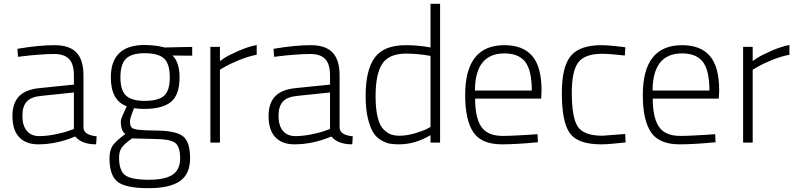

<svg xmlns="http://www.w3.org/2000/svg" viewBox="-20 -745 4161 1003"><path d="M416 -352V-76Q420 -39 485 -33L482 9Q407 9 373 -32Q276 9 180 9Q115 9 80 -28.5Q45 -66 45 -139Q45 -206 79.5 -242Q114 -278 189 -285L366 -303V-352Q366 -411 340.5 -437Q315 -463 263 -463Q231 -463 184 -459.5Q137 -456 106 -452L74 -448L71 -490Q182 -509 265 -509Q343 -509 379.5 -470.5Q416 -432 416 -352ZM366 -262 194 -244Q142 -239 119.5 -214Q97 -189 97 -140Q97 -89 120 -61.5Q143 -34 185 -34Q223 -34 268.5 -43Q314 -52 340 -62L366 -71Z M756 238Q636 238 594 204.5Q552 171 552 82Q552 38 570.5 13Q589 -12 635 -45Q611 -61 611 -112Q611 -119 619 -138.5Q627 -158 635 -174L642 -190Q559 -220 559 -341Q559 -510 736 -510Q759 -510 785.5 -507Q812 -504 827 -500L841 -497L984 -500V-454L881 -455Q918 -420 918 -341Q918 -250 873.5 -213Q829 -176 732 -176Q702 -176 680 -180Q659 -127 659 -114Q659 -89 666.5 -80Q674 -71 699.5 -67.5Q725 -64 790 -63Q894 -63 933.5 -35Q973 -7 973 82Q973 164 920 201Q867 238 756 238ZM786 -19 670 -22Q630 6 616 26Q602 46 602 79Q602 145 633 169.5Q664 194 757 194Q843 194 882 167.5Q921 141 921 83Q921 18 892.5 -0.5Q864 -19 786 -19ZM735 -218Q808 -218 837.5 -245Q867 -272 867 -341Q867 -411 837.5 -439Q808 -467 735 -467Q668 -467 638.5 -438.5Q609 -410 609 -341Q609 -273 638.5 -245.5Q668 -218 735 -218Z M1079 0V-500H1129V-426Q1139 -433 1156.5 -444.5Q1174 -456 1224.5 -478.5Q1275 -501 1321 -510V-459Q1278 -451 1230 -431.5Q1182 -412 1155 -396L1129 -381V0Z M1754 -352V-76Q1758 -39 1823 -33L1820 9Q1745 9 1711 -32Q1614 9 1518 9Q1453 9 1418 -28.5Q1383 -66 1383 -139Q1383 -206 1417.5 -242Q1452 -278 1527 -285L1704 -303V-352Q1704 -411 1678.5 -437Q1653 -463 1601 -463Q1569 -463 1522 -459.5Q1475 -456 1444 -452L1412 -448L1409 -490Q1520 -509 1603 -509Q1681 -509 1717.5 -470.5Q1754 -432 1754 -352ZM1704 -262 1532 -244Q1480 -239 1457.5 -214Q1435 -189 1435 -140Q1435 -89 1458 -61.5Q1481 -34 1523 -34Q1561 -34 1606.5 -43Q1652 -52 1678 -62L1704 -71Z M2279 -725V0H2229V-39Q2149 9 2064 9Q2037 9 2016.5 5.5Q1996 2 1970.5 -13Q1945 -28 1929 -54Q1913 -80 1901.5 -128Q1890 -176 1890 -243Q1890 -379 1937.5 -444Q1985 -509 2100 -509Q2166 -509 2229 -497V-725ZM2067 -36Q2103 -36 2143.5 -47.5Q2184 -59 2207 -70L2229 -82V-453Q2163 -465 2102 -465Q2011 -465 1976.5 -411Q1942 -357 1942 -243Q1942 -176 1953 -132Q1964 -88 1984 -68.5Q2004 -49 2023 -42.5Q2042 -36 2067 -36Z M2606 -35Q2638 -35 2683.5 -37.5Q2729 -40 2759 -42L2788 -44L2790 -2Q2678 9 2602 9Q2495 9 2452.5 -54.5Q2410 -118 2410 -249Q2410 -509 2615 -509Q2712 -509 2760.5 -452.5Q2809 -396 2809 -272L2807 -230H2462Q2462 -130 2494.5 -82.5Q2527 -35 2606 -35ZM2461 -272H2758Q2758 -377 2724 -421.5Q2690 -466 2615 -466Q2462 -466 2461 -272Z M3121 -509Q3139 -509 3170.5 -506.5Q3202 -504 3224 -501L3247 -498L3244 -455Q3164 -464 3126 -464Q3035 -464 3001 -419Q2967 -374 2967 -260Q2967 -132 2998 -84Q3029 -36 3127 -36L3246 -45L3248 -1Q3161 9 3120 9Q2999 9 2957 -49Q2915 -107 2915 -260Q2915 -397 2962 -453Q3009 -509 3121 -509Z M3534 -35Q3566 -35 3611.5 -37.5Q3657 -40 3687 -42L3716 -44L3718 -2Q3606 9 3530 9Q3423 9 3380.5 -54.5Q3338 -118 3338 -249Q3338 -509 3543 -509Q3640 -509 3688.5 -452.5Q3737 -396 3737 -272L3735 -230H3390Q3390 -130 3422.5 -82.5Q3455 -35 3534 -35ZM3389 -272H3686Q3686 -377 3652 -421.5Q3618 -466 3543 -466Q3390 -466 3389 -272Z M3862 0V-500H3912V-426Q3922 -433 3939.5 -444.5Q3957 -456 4007.5 -478.5Q4058 -501 4104 -510V-459Q4061 -451 4013 -431.5Q3965 -412 3938 -396L3912 -381V0Z"/></svg>

Font: TitilliumText
Style: Light
Weight: 300
Designer: Accademia di Belle Arti di Urbino and others
Foundry: Accademia di Belle Arti di Urbino and others.
Version: Version 60.001